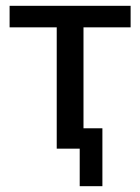

<svg xmlns="http://www.w3.org/2000/svg" viewBox="-20 -511 482 660"><path d="M254 129V0H175V-417H13V-491H429V-417H267V-70H332V129Z"/></svg>

Font: Nunito Sans 10pt SemiCondensed Medium
Style: Regular
Weight: 500
Width: 4
Designer: Vernon Adams
Foundry: Vernon Adams
Version: Version 3.101;gftools[0.9.27]